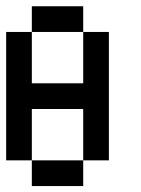

<svg xmlns="http://www.w3.org/2000/svg" viewBox="-20 -687 457 623"><path d="M0 -166.7V-583.3H83.3V-416.7H250V-583.3H333.3V-166.7H250V-333.3H83.3V-166.7ZM83.3 -166.7H250V-83.3H83.3ZM83.3 -583.3V-666.7H250V-583.3Z"/></svg>

Font: Galmuri11 Condensed
Style: Regular
Weight: 400
Width: 3
Designer: Lee Minseo (quiple)
Version: Version 2.399;hotconv 1.1.1;makeotfexe 2.6.0 DEVELOPMENT